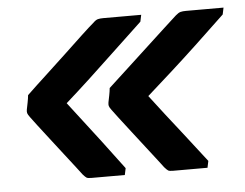

<svg xmlns="http://www.w3.org/2000/svg" viewBox="-40 -569 688 539"><g transform="rotate(-5 304.0 -300.0)"><path d="M295 -97 291 -78Q266 -78 244.5 -78Q223 -78 197 -78Q187 -78 183.5 -80Q180 -82 173 -90Q170 -94 157 -111Q144 -128 126 -151Q108 -174 90 -197.5Q72 -221 58 -239Q44 -257 40 -263Q34 -271 33 -275Q32 -279 33 -285Q35 -295 37 -305Q39 -315 40 -325Q66 -350 96 -377.5Q126 -405 154.5 -432Q183 -459 205.5 -480Q228 -501 241 -512Q248 -519 254 -520.5Q260 -522 269 -522Q294 -522 322.5 -522Q351 -522 376 -522L372 -503Q326 -460 287.5 -423.5Q249 -387 215 -355.5Q181 -324 146 -293Q168 -264 189 -237Q210 -210 235 -177Q260 -144 295 -97ZM528 -97 524 -78Q498 -78 475.5 -78Q453 -78 427 -78Q417 -78 413.5 -80Q410 -82 403 -90Q400 -94 387 -111Q374 -128 356 -151Q338 -174 320 -197.5Q302 -221 288 -239Q274 -257 270 -263Q264 -271 263 -275Q262 -279 263 -285Q265 -295 267 -305Q269 -315 270 -325Q297 -350 327 -377.5Q357 -405 386 -432Q415 -459 438 -480Q461 -501 473 -512Q481 -519 487 -520.5Q493 -522 502 -522Q527 -522 555 -522Q583 -522 608 -522L604 -503Q559 -460 520 -423.5Q481 -387 446 -355.5Q411 -324 376 -293Q398 -264 419 -237Q440 -210 466 -177Q492 -144 528 -97Z"/></g></svg>

Font: RecMonoLinear Nerd Font Mono
Style: Bold Italic
Weight: 700
Italic angle: -10°
Monospace: yes
Version: Version 1.085; ttfautohint (v1.8.4.7-5d5b);Nerd Fonts 3.2.1